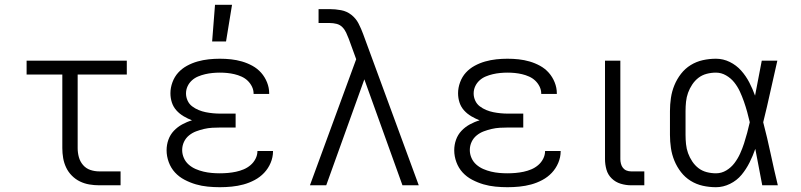

<svg xmlns="http://www.w3.org/2000/svg" viewBox="-20 -773 3340 801"><path d="M394 0Q373 0 352.5 -3.5Q332 -7 313.5 -16Q295 -25 280 -40Q265 -55 256 -74Q247 -93 243.5 -113.5Q240 -134 240 -155V-462H91V-520H509V-462H304V-155Q304 -136 309 -117.5Q314 -99 326.5 -84.5Q339 -70 357 -64Q375 -58 394 -58H483V0Z M897 8Q872 8 846.5 5.5Q821 3 797 -4Q773 -11 750 -23Q727 -35 710 -53.5Q693 -72 684 -96.5Q675 -121 675 -146Q675 -169 682.5 -190Q690 -211 705 -227Q720 -243 740 -254Q760 -265 781 -271Q763 -278 746 -288Q729 -298 716 -312.5Q703 -327 697 -345.5Q691 -364 691 -384Q691 -407 699.5 -430Q708 -453 723.5 -470Q739 -487 760 -498.5Q781 -510 804 -516.5Q827 -523 850.5 -525.5Q874 -528 897 -528Q921 -528 944 -525.5Q967 -523 989.5 -516.5Q1012 -510 1033 -498.5Q1054 -487 1069.5 -469.5Q1085 -452 1094 -429.5Q1103 -407 1103 -384V-381H1038V-382Q1038 -398 1031 -412Q1024 -426 1013 -436.5Q1002 -447 987.5 -453.5Q973 -460 958 -463.5Q943 -467 928 -468.5Q913 -470 897 -470Q882 -470 866.5 -468.5Q851 -467 836 -463.5Q821 -460 806.5 -454Q792 -448 780.5 -437.5Q769 -427 762.5 -413Q756 -399 756 -383Q756 -368 762.5 -353.5Q769 -339 781.5 -329.5Q794 -320 808.5 -314Q823 -308 838 -305Q853 -302 868.5 -300.5Q884 -299 900 -299H963V-241H900Q883 -241 865.5 -240Q848 -239 831 -235Q814 -231 798 -225Q782 -219 768.5 -208Q755 -197 747.5 -181Q740 -165 740 -147Q740 -130 747 -114Q754 -98 767 -86.5Q780 -75 796 -68Q812 -61 829 -57Q846 -53 863 -51.5Q880 -50 897 -50Q914 -50 931 -51.5Q948 -53 964.5 -56.5Q981 -60 996.5 -66.5Q1012 -73 1025 -84Q1038 -95 1046 -110.5Q1054 -126 1054 -143H1119V-142Q1119 -117 1109 -93.5Q1099 -70 1082 -52Q1065 -34 1042.5 -22Q1020 -10 996 -3.5Q972 3 947 5.5Q922 8 897 8ZM865 -600 877 -753H948L923 -600Z M1273 0 1466 -526 1435 -611Q1430 -624 1424 -637Q1418 -650 1408 -660Q1398 -670 1384 -673.5Q1370 -677 1355 -677H1309V-735H1355Q1379 -735 1403 -730.5Q1427 -726 1446 -711Q1465 -696 1476 -674.5Q1487 -653 1495 -631L1727 0H1659L1500 -442L1341 0Z M2097 8Q2072 8 2046.5 5.5Q2021 3 1997 -4Q1973 -11 1950 -23Q1927 -35 1910 -53.5Q1893 -72 1884 -96.5Q1875 -121 1875 -146Q1875 -169 1882.5 -190Q1890 -211 1905 -227Q1920 -243 1940 -254Q1960 -265 1981 -271Q1963 -278 1946 -288Q1929 -298 1916 -312.5Q1903 -327 1897 -345.5Q1891 -364 1891 -384Q1891 -407 1899.5 -430Q1908 -453 1923.5 -470Q1939 -487 1960 -498.5Q1981 -510 2004 -516.5Q2027 -523 2050.5 -525.5Q2074 -528 2097 -528Q2121 -528 2144 -525.5Q2167 -523 2189.5 -516.5Q2212 -510 2233 -498.5Q2254 -487 2269.5 -469.5Q2285 -452 2294 -429.5Q2303 -407 2303 -384V-381H2238V-382Q2238 -398 2231 -412Q2224 -426 2213 -436.5Q2202 -447 2187.5 -453.5Q2173 -460 2158 -463.5Q2143 -467 2128 -468.5Q2113 -470 2097 -470Q2082 -470 2066.5 -468.5Q2051 -467 2036 -463.5Q2021 -460 2006.5 -454Q1992 -448 1980.5 -437.5Q1969 -427 1962.5 -413Q1956 -399 1956 -383Q1956 -368 1962.5 -353.5Q1969 -339 1981.5 -329.5Q1994 -320 2008.5 -314Q2023 -308 2038 -305Q2053 -302 2068.5 -300.5Q2084 -299 2100 -299H2163V-241H2100Q2083 -241 2065.5 -240Q2048 -239 2031 -235Q2014 -231 1998 -225Q1982 -219 1968.5 -208Q1955 -197 1947.5 -181Q1940 -165 1940 -147Q1940 -130 1947 -114Q1954 -98 1967 -86.5Q1980 -75 1996 -68Q2012 -61 2029 -57Q2046 -53 2063 -51.5Q2080 -50 2097 -50Q2114 -50 2131 -51.5Q2148 -53 2164.5 -56.5Q2181 -60 2196.5 -66.5Q2212 -73 2225 -84Q2238 -95 2246 -110.5Q2254 -126 2254 -143H2319V-142Q2319 -117 2309 -93.5Q2299 -70 2282 -52Q2265 -34 2242.5 -22Q2220 -10 2196 -3.5Q2172 3 2147 5.5Q2122 8 2097 8Z M2613 0Q2591 0 2569.5 -6.5Q2548 -13 2532 -28.5Q2516 -44 2510 -65.5Q2504 -87 2504 -109V-520H2568V-109Q2568 -100 2570.5 -90Q2573 -80 2579 -72.5Q2585 -65 2594 -61.5Q2603 -58 2613 -58H2668V0Z M2967 8Q2939 8 2912 2Q2885 -4 2861.5 -18.5Q2838 -33 2821 -55Q2804 -77 2793.5 -102.5Q2783 -128 2779 -155.5Q2775 -183 2775 -210V-310Q2775 -337 2779 -364.5Q2783 -392 2793.5 -417.5Q2804 -443 2821 -465Q2838 -487 2861.5 -501.5Q2885 -516 2912 -522Q2939 -528 2967 -528Q2997 -528 3024.5 -514.5Q3052 -501 3072 -478.5Q3092 -456 3106 -429Q3120 -402 3130 -374Q3137 -410 3144 -447Q3151 -484 3158 -520H3223Q3208 -456 3194 -391.5Q3180 -327 3164 -263Q3181 -198 3195 -132Q3209 -66 3225 0H3160Q3153 -38 3145.5 -76Q3138 -114 3131 -152Q3121 -123 3107 -95Q3093 -67 3073.5 -43.5Q3054 -20 3025.5 -6Q2997 8 2967 8ZM2967 -50Q2990 -50 3010 -62Q3030 -74 3044 -92.5Q3058 -111 3067.5 -132Q3077 -153 3084 -174.5Q3091 -196 3097 -218.5Q3103 -241 3108 -263Q3103 -285 3097 -306.5Q3091 -328 3083.5 -349.5Q3076 -371 3066.5 -391.5Q3057 -412 3043 -429.5Q3029 -447 3009 -458.5Q2989 -470 2967 -470Q2947 -470 2928 -465Q2909 -460 2894 -448.5Q2879 -437 2868 -420.5Q2857 -404 2850.5 -386Q2844 -368 2842 -348.5Q2840 -329 2840 -310V-210Q2840 -191 2842 -171.5Q2844 -152 2850.5 -134Q2857 -116 2868 -99.5Q2879 -83 2894 -71.5Q2909 -60 2928 -55Q2947 -50 2967 -50Z"/></svg>

Font: Iosevka Aile Light
Style: Regular
Weight: 300
Designer: Belleve Invis
Foundry: Belleve Invis
Version: Version 27.3.5; ttfautohint (v1.8.4)